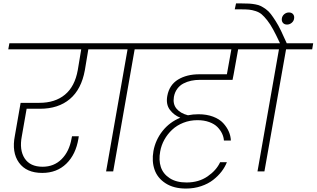

<svg xmlns="http://www.w3.org/2000/svg" viewBox="-20 -990 1829 1109"><path d="M27.8 -705.1 34.2 -740.2H636.2L628.9 -705.1H490.2L470.2 -585Q450.2 -474.1 383.5 -418Q316.9 -361.8 210.9 -361.8H133.8L106 -203.1Q90.8 -124 122.3 -75.4Q153.8 -26.9 226.1 -26.9Q292 -26.9 335.9 -70.8Q379.9 -114.7 393.1 -189L396 -203.1H435.1Q433.1 -193.4 433.1 -189.9Q418 -97.7 363 -44.4Q308.1 8.8 224.1 8.8Q132.3 8.8 89.6 -50.5Q46.9 -109.9 65.9 -206.1L99.1 -396H207Q297.9 -396 355 -443.1Q412.1 -490.2 429.2 -585L449.2 -705.1Z M592.8 0 716.8 -705.1H565.4L571.8 -740.2H914.6L908.7 -705.1H757.8L633.8 0Z M1290.5 -53.2Q1279.8 -25.4 1259.8 0.7Q1239.7 26.9 1210.9 49.3Q1182.1 71.8 1141.4 85.4Q1100.6 99.1 1054.2 99.1Q983.4 99.1 936.5 68.8Q889.6 38.6 872.8 -9.8Q856 -58.1 866.2 -117.2Q877.9 -181.6 918.7 -233.2Q959.5 -284.7 1021.5 -310.1Q984.4 -324.7 960.9 -356.2Q937.5 -387.7 946.3 -436Q958 -499.5 1008.3 -530.3Q1058.6 -561 1131.3 -561H1290.5L1316.4 -705.1H853.5L859.4 -740.2H1510.3L1504.4 -705.1H1355.5L1329.6 -561L1323.2 -528.8H1135.3Q1107.9 -528.8 1084.2 -523.7Q1060.5 -518.6 1039.3 -507.6Q1018.1 -496.6 1003.7 -476.8Q989.3 -457 984.4 -430.2Q977.5 -388.7 999.8 -362.1Q1022 -335.4 1065.4 -324.2Q1093.8 -330.1 1126.5 -330.1Q1173.8 -330.1 1210.7 -316.2Q1247.6 -302.2 1268.8 -279.3Q1290 -256.3 1301.3 -230.7Q1312.5 -205.1 1313.5 -178.2H1273.4Q1272 -198.7 1262.7 -218.5Q1253.4 -238.3 1236.1 -256.1Q1218.8 -273.9 1188.7 -284.9Q1158.7 -295.9 1120.6 -295.9Q1077.1 -295.9 1039.3 -281Q1001.5 -266.1 974.4 -240.7Q947.3 -215.3 929.4 -183.1Q911.6 -150.9 905.3 -115.2Q896 -65.4 908.9 -25.6Q921.9 14.2 960 39.1Q998 64 1057.6 64Q1127.9 64 1179 28.8Q1230 -6.3 1251.5 -53.2Z M1507.3 0H1467.3L1591.3 -705.1H1439.9L1446.3 -740.2H1597.2Q1575.7 -786.6 1558.3 -818.6Q1541 -850.6 1523.4 -872.8Q1505.9 -895 1491.5 -907.2Q1477.1 -919.4 1456.5 -926Q1436 -932.6 1418.5 -934.3Q1400.9 -936 1372.1 -936H1335.9L1343.3 -970.2H1377.9Q1403.3 -970.2 1419.4 -969.2Q1435.5 -968.3 1454.8 -964.8Q1474.1 -961.4 1487.1 -954.8Q1500 -948.2 1515.9 -936.8Q1531.7 -925.3 1544.4 -908.7Q1557.1 -892.1 1572.5 -867.9Q1587.9 -843.8 1603 -812.5Q1618.2 -781.2 1636.2 -740.2H1789.1L1783.2 -705.1H1632.3Z M1648.9 -918Q1664.6 -918 1672.9 -908Q1681.2 -897.9 1678.7 -882.8Q1676.8 -868.2 1664.8 -858.2Q1652.8 -848.1 1637.7 -848.1Q1622.6 -848.1 1614.3 -857.9Q1606 -867.7 1607.9 -882.8Q1609.9 -897.9 1621.8 -908Q1633.8 -918 1648.9 -918Z"/></svg>

Font: SVN-Poppins ExtraLight
Style: Italic
Weight: 200
Italic angle: -10°
Designer: Ninad Kale (Devanagari), Jonny Pinhorn (Latin)
Foundry: Indian Type Foundry
Version: Version 3.002 2017